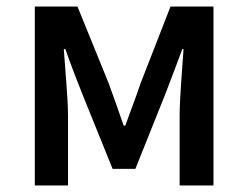

<svg xmlns="http://www.w3.org/2000/svg" viewBox="-20 -570 761 590"><path d="M87 0H189V-214C189 -266 180 -360 176 -419H181C196 -375 216 -324 233 -281L326 -51H396L488 -281C504 -324 524 -374 540 -419H544C540 -360 532 -266 532 -214V0H636V-550H504L412 -314C397 -269 380 -226 365 -184H360C346 -226 330 -269 314 -314L218 -550H87Z"/></svg>

Font: Noto Sans CJK KR Medium
Style: Regular
Weight: 500
Designer: Ryoko NISHIZUKA (kana & ideographs); Paul D. Hunt (Latin, Greek & Cyrillic); Wenlong ZHANG (bopomofo); Sandoll Communica
Foundry: Adobe Systems Incorporated
Version: Version 1.004;PS 1.004;hotconv 1.0.82;makeotf.lib2.5.63406